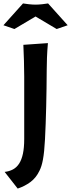

<svg xmlns="http://www.w3.org/2000/svg" viewBox="-62 -951 414 1118"><path d="M79 -505Q79 -555 77.5 -597Q76 -639 74 -690L217 -700Q213 -655 211.5 -614.5Q210 -574 210 -542Q210 -491 209 -437.5Q208 -384 207 -332Q206 -280 204 -231Q202 -182 200 -140Q198 -101 195 -72Q192 -43 188 -21.5Q184 0 179 15.5Q174 31 168 43Q148 85 114.5 109.5Q81 134 41 147L-35 50Q-8 47 13.5 35.5Q35 24 49.5 1.5Q64 -21 71.5 -56Q79 -91 79 -142ZM72 -931Q83 -929 105 -926.5Q127 -924 145 -924Q163 -924 185 -926.5Q207 -929 218 -931L332 -804L268 -782L145 -855L22 -782L-42 -804Z"/></svg>

Font: CantoraOne
Style: Regular
Weight: 400
Designer: Pablo Impallari, Rodrigo Fuenzalida
Foundry: Pablo Impallari
Version: Version 1.001; ttfautohint (v0.8) -G 200 -r 50